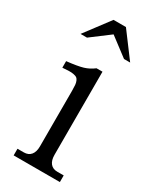

<svg xmlns="http://www.w3.org/2000/svg" viewBox="-188 -777 675 831"><g transform="rotate(30 149.0 -362.0)"><path d="M189 -90.8Q189 -63 201.2 -48.1Q213.4 -33.2 235.8 -33.2H268.1V0H37.1V-33.2H68.8Q91.3 -33.2 103.8 -48.1Q116.2 -63 116.2 -90.8V-368.2Q116.2 -386.2 115.2 -397Q114.3 -407.7 110.6 -416.3Q106.9 -424.8 101.8 -428.5Q96.7 -432.1 85.7 -434.3Q74.7 -436.5 62.7 -436Q50.8 -435.5 29.8 -434.1V-466.8Q84 -472.7 110.6 -480.7Q137.2 -488.8 159.2 -505.9H189ZM24.9 -600.1 118.2 -724.1H180.2L272.9 -600.1H242.2L149.9 -669.9L57.1 -600.1Z"/></g></svg>

Font: LT Superior Serif
Style: Regular
Weight: 400
Designer: Daniel Lyons
Foundry: LyonsType
Version: Version 2.120;FEAKit 1.0